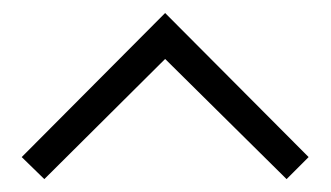

<svg xmlns="http://www.w3.org/2000/svg" viewBox="-20 -861 513 298"><path d="M48.8 -583 13.7 -617.2 236.3 -840.8 459 -617.2 424.8 -583 236.3 -769.5Z"/></svg>

Font: Padauk Book
Style: Regular
Weight: 400
Designer: Debbi Hosken, Becca Hirsbrunner Spalinger
Foundry: SIL International
Version: Version 5.000